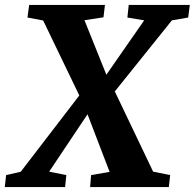

<svg xmlns="http://www.w3.org/2000/svg" viewBox="-52 -763 794 783"><path d="M-32.5 0 -27 -49 32.5 -62.5 270.5 -372.5 380.5 -456.5 536 -680 467.5 -691.5 473 -743H722L715.5 -691.5L649 -680L415 -388.5L304 -295.5L148.5 -63L218.5 -49L213.5 0ZM315.5 0 319.5 -49 395 -62 305.5 -295.5 272 -372.5 124 -679.5 60 -691.5 67 -743H376L370 -692.5L292.5 -680.5L382.5 -456.5L417 -388.5L572.5 -63L642 -49L636.5 0Z"/></svg>

Font: Merriweather ExtraBold
Style: Italic
Weight: 800
Italic angle: -7.8°
Version: Version 2.101